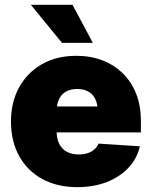

<svg xmlns="http://www.w3.org/2000/svg" viewBox="-20 -772 633 803"><path d="M303.2 10.7Q219.7 10.7 157.2 -23.2Q94.7 -57.1 60.3 -119.1Q25.9 -181.2 25.9 -263.7Q25.9 -345.2 60.3 -407.2Q94.7 -469.2 156 -503.9Q217.3 -538.6 298.8 -538.6Q359.4 -538.6 408.9 -519.3Q458.5 -500 494.6 -464.1Q530.8 -428.2 550 -378.4Q569.3 -328.6 569.3 -267.1V-218.3H85V-326.7H479.5L388.7 -306.2Q388.7 -336.4 378.7 -357.2Q368.7 -377.9 349.6 -388.9Q330.6 -399.9 302.7 -399.9Q274.9 -399.9 255.9 -388.9Q236.8 -377.9 226.8 -357.2Q216.8 -336.4 216.8 -306.2V-223.6Q216.8 -191.9 228 -169.9Q239.3 -147.9 260 -137Q280.8 -126 309.1 -126Q329.6 -126 346.2 -131.3Q362.8 -136.7 374.5 -147Q386.2 -157.2 392.1 -171.4L564.9 -160.2Q553.7 -109.4 517.6 -70.8Q481.4 -32.2 426.8 -10.7Q372.1 10.7 303.2 10.7ZM239.3 -592.8 108.9 -752H283.2L368.2 -592.8Z"/></svg>

Font: Inter 24pt Black
Style: Regular
Weight: 900
Designer: Rasmus Andersson
Foundry: rsms
Version: Version 4.001;git-66647c0bb